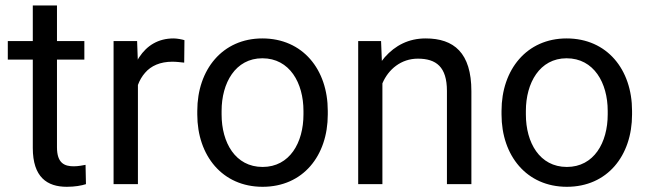

<svg xmlns="http://www.w3.org/2000/svg" viewBox="-20 -680 2397 709"><path d="M291.5 -528.3H190.4V-659.7H101.1V-528.3H8.8V-460H101.1V-133.8C101.1 -25.9 153.8 9.8 226.6 9.8C256.3 9.8 280.8 5.4 297.4 0L295.9 -71.3C285.6 -69.3 268.6 -65.9 252.4 -65.9C218.3 -65.9 190.4 -77.1 190.4 -136.2V-460H291.5Z M661.1 -531.7C653.3 -534.2 634.3 -538.1 621.1 -538.1C564 -538.1 522.5 -511.7 494.1 -468.8C492.2 -465.8 490.2 -462.9 488.8 -459.5L486.3 -528.3H399.4V0H489.3V-366.2C495.6 -383.3 504.4 -398.4 515.6 -411.1C537.6 -437 571.8 -452.1 616.2 -452.1C632.3 -452.1 645 -450.2 660.2 -448.7Z M708.5 -257.3C708.5 -105 801.3 9.8 949.7 9.8C1099.1 9.8 1190.4 -105 1190.4 -257.3V-270.5C1190.4 -423.3 1098.1 -538.1 948.7 -538.1C801.8 -538.1 708.5 -423.3 708.5 -270.5ZM798.3 -270.5C798.3 -373.5 849.1 -464.8 948.7 -464.8C1049.8 -464.8 1100.6 -373.5 1100.6 -270.5V-257.3C1100.6 -153.3 1049.8 -63.5 949.7 -63.5C849.1 -63.5 798.3 -153.3 798.3 -257.3Z M1387.2 -528.3H1302.7V0H1392.1V-371.6V-372.1C1414.1 -424.3 1461.4 -463.4 1522.9 -463.4C1590.8 -463.4 1630.4 -433.1 1630.4 -344.2V0H1720.7V-343.3C1720.7 -484.9 1656.2 -538.1 1551.8 -538.1C1488.8 -538.1 1439.5 -512.2 1400.9 -468.8C1397.5 -464.4 1393.6 -459.5 1390.1 -455.1Z M1832 -257.3C1832 -105 1924.8 9.8 2073.2 9.8C2222.7 9.8 2314 -105 2314 -257.3V-270.5C2314 -423.3 2221.7 -538.1 2072.3 -538.1C1925.3 -538.1 1832 -423.3 1832 -270.5ZM1921.9 -270.5C1921.9 -373.5 1972.7 -464.8 2072.3 -464.8C2173.3 -464.8 2224.1 -373.5 2224.1 -270.5V-257.3C2224.1 -153.3 2173.3 -63.5 2073.2 -63.5C1972.7 -63.5 1921.9 -153.3 1921.9 -257.3Z"/></svg>

Font: Bert Sans
Style: Regular
Weight: 400
Designer: Christian Robertson (Google), Cristiano Sobral
Foundry: Google, Cristiano Sobral
Version: Version 3.101